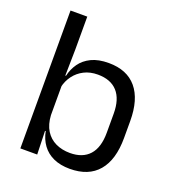

<svg xmlns="http://www.w3.org/2000/svg" viewBox="-125 -759 786 867"><g transform="rotate(20 268.5 -325.5)"><path d="M306.5 10.5Q261.5 10.5 228.2 -4.5Q195 -19.5 174.5 -47.5Q154 -75.5 147 -112.5H120L144.5 -188.5Q147 -144.5 165.2 -115.2Q183.5 -86 214 -71.5Q244.5 -57 283 -57Q344 -57 376.2 -93Q408.5 -129 408.5 -200V-291.5Q408.5 -361 376 -397Q343.5 -433 281.5 -433Q244.5 -433 216 -418.5Q187.5 -404 168.8 -379Q150 -354 143 -322L124.5 -378.5H147.5Q155 -412 174.2 -439.2Q193.5 -466.5 227 -482.8Q260.5 -499 310 -499Q398 -499 444 -444.2Q490 -389.5 490 -285.5V-204.5Q490 -99.5 443.2 -44.5Q396.5 10.5 306.5 10.5ZM66 0V-662.5H146.5V-503.5L144 -363.5L144.5 -348V-144L143.5 -118L147 0Z"/></g></svg>

Font: Anek Tamil
Style: Regular
Weight: 400
Designer: Aadarsh Rajan (Tamil), Yesha Goshar (Latin)
Foundry: Ek Type
Version: Version 1.003